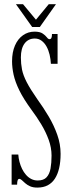

<svg xmlns="http://www.w3.org/2000/svg" viewBox="-20 -858 326 892"><path d="M153.5 13.5Q133.5 13.5 120 7.5Q106.5 1.5 97.2 -6.8Q88 -15 81.5 -21Q75 -27 69.5 -27Q59.5 -27 59.5 0H34V-140H65Q66 -123.5 70.5 -106.2Q75 -89 82.5 -73.5Q90 -58 100.8 -45.8Q111.5 -33.5 125.2 -26.5Q139 -19.5 155 -19.5Q182.5 -19.5 196.2 -34.2Q210 -49 214.8 -75.2Q219.5 -101.5 219.5 -135Q219.5 -172 206.2 -208.5Q193 -245 171.8 -280.2Q150.5 -315.5 126.5 -347.5Q89.5 -398 70 -437.8Q50.5 -477.5 43.2 -510.8Q36 -544 36 -573Q36 -615.5 49.5 -646.5Q63 -677.5 86.8 -694.2Q110.5 -711 140.5 -711Q165.5 -711 178.2 -702.2Q191 -693.5 197.5 -684.8Q204 -676 210 -676Q216 -676 218.8 -681.8Q221.5 -687.5 221.5 -700H247.5V-561.5H216.5Q215.5 -582.5 210.5 -603.8Q205.5 -625 196.2 -641.8Q187 -658.5 173.2 -668.8Q159.5 -679 141.5 -679Q111.5 -679 94.2 -656Q77 -633 77 -591Q77 -562 82.2 -535.2Q87.5 -508.5 104.2 -476Q121 -443.5 153.5 -397Q181.5 -358.5 206 -317.2Q230.5 -276 246 -232.2Q261.5 -188.5 261.5 -143.5Q261.5 -106 254.8 -77Q248 -48 235 -28Q222 -8 201.8 2.8Q181.5 13.5 153.5 13.5ZM129.5 -732.5 54 -838.5H87L147 -766.5L206.5 -838.5H240L165 -732.5Z"/></svg>

Font: Imbue Thin 10pt ExtraLight
Style: Regular
Weight: 250
Version: Version 1.102